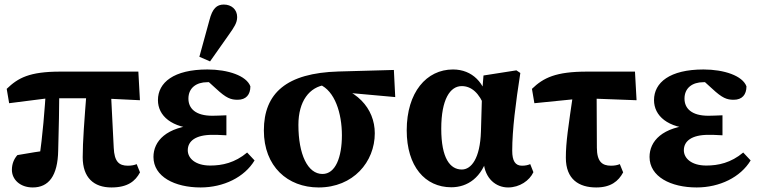

<svg xmlns="http://www.w3.org/2000/svg" viewBox="-20 -801 3306 836"><path d="M122.6 15.2C191.4 15.2 231.5 -34.4 233.4 -146.1C235.9 -234.6 238.1 -339.5 238.4 -421.8H180.9C174.8 -327.3 165.7 -206 150.7 -111.5L207.8 -149.6C166.5 -144.2 93.8 -132.7 55.7 -125.7C39.8 -107.8 31.8 -86 31.8 -61.3C31.8 -20.2 66.7 15.2 122.6 15.2ZM19.8 -351.6 189.4 -373.2H412.6L589.3 -364.6L582.4 -489.2H242.9C107.7 -489.2 58.5 -461.7 9.2 -414.1L19.8 -351.6ZM465.1 15.2C535.6 15.2 569.2 -11.9 589.6 -50.5L575.1 -86.4C565.5 -82.1 552.1 -79.5 536.9 -79.5C497.9 -79.5 477.9 -97.3 475.2 -157.8L461.9 -421.8H358.6C346.9 -273.6 340.1 -184.7 340.1 -116.5C340.1 -27.7 388.2 15.2 465.1 15.2Z M853.4 15.2C953.4 15.2 1044.4 -29.3 1088.4 -102.5L1056.1 -136.9C1002.7 -92 947.4 -80.2 895.5 -80.2C829.9 -80.2 797.6 -112.3 797.6 -146.7C797.6 -186.4 831.2 -213.9 904.9 -213.9C919.2 -213.9 932.1 -213.9 965.8 -211.9V-299C935.1 -298 924.3 -297 904.3 -297C831.6 -297 800.4 -328.7 800.4 -371.6C800.4 -418.1 834.7 -443.1 882.7 -443.1C900.5 -443.1 924.8 -446.8 953.5 -439.7L931.3 -466.8L872.5 -458.8L920.2 -415.5C965.2 -373.5 984.9 -366.6 1014.8 -366.6C1051.8 -366.6 1070.2 -389.2 1070.2 -425C1053.4 -471.2 972.6 -498.5 883.2 -498.5C736.1 -498.5 667.7 -441.4 667.7 -365.1C667.7 -296.7 727.1 -243.8 843.7 -239.8V-257.6C701.7 -249.4 648.2 -185 648.2 -117.7C648.2 -31.6 740.9 15.2 853.4 15.2ZM848.1 -553.8 894.6 -533.6 977.2 -650.9C999.6 -682.8 1012.6 -701.5 1012.6 -726.8C1012.6 -760.4 987.2 -781.2 954.5 -781.2C923.8 -781.2 904.9 -763.9 892.1 -714L848.1 -553.8Z M1367.4 15.2C1517.5 15.2 1611.9 -95.5 1611.9 -220.8C1611.9 -329.1 1531.9 -419.9 1386.9 -438.8L1371.3 -433.3C1438.2 -405.6 1468.7 -307.3 1468.7 -212.2C1468.7 -116.6 1441 -43.5 1384.1 -43.5C1319.7 -43.5 1279.3 -128.7 1279.3 -257.1C1279.3 -359.9 1326.7 -423.2 1399.7 -431.8L1454.9 -400.5L1700.9 -378.3L1695 -496.4L1453.5 -489.7C1227.6 -483.1 1128.9 -395.6 1128.9 -232.8C1128.9 -76.4 1232.2 15.2 1367.4 15.2Z M1945 14.4C2015.8 14.4 2079.2 -27.7 2105.1 -126.2L2085.8 -96.2C2091.1 -22.8 2140.1 15.2 2192.2 15.2C2242.7 15.2 2285.7 -14.8 2302.5 -51.3L2288.7 -86.4C2279 -82.1 2267.3 -79.5 2252.9 -79.5C2223.3 -79.5 2210.3 -100.6 2210.3 -144.8C2210.3 -235.5 2225.3 -352.2 2245.6 -483.2L2228.5 -494.7L2085.2 -472.3L2078.9 -394.2L2074.1 -228.5C2070.5 -110.4 2031.7 -62.9 1990.9 -62.9C1940 -62.9 1901.3 -111.3 1901.3 -240.6C1901.3 -368.7 1940 -426.1 1990.4 -426.1C2032.1 -426.1 2066.8 -397.1 2091.4 -332.6L2105.7 -348.9C2093.7 -439.9 2036.2 -498.5 1952.4 -498.5C1837.1 -498.5 1750.9 -399.2 1750.9 -233.4C1750.9 -76.8 1830.7 14.4 1945 14.4Z M2306.8 -351.6 2521.7 -373.2 2751.7 -364.6 2744.8 -489.2H2535.8C2400.3 -489.2 2346.3 -462.6 2296.2 -414.1L2306.8 -351.6ZM2576 15.2C2639.3 15.2 2672.9 -11.9 2693.3 -50.5L2678.8 -86.4C2669.2 -82.1 2655.8 -79.5 2640.6 -79.5C2601.6 -79.5 2579.2 -97.3 2578.9 -157.8L2577.8 -399.4H2476.4C2454.4 -248.6 2443.8 -182.5 2443.8 -114.3C2443.8 -19.8 2501.2 15.2 2576 15.2Z M3013.4 15.2C3113.4 15.2 3204.4 -29.3 3248.4 -102.5L3216.1 -136.9C3162.7 -92 3107.4 -80.2 3055.5 -80.2C2989.9 -80.2 2957.6 -112.3 2957.6 -146.7C2957.6 -186.4 2991.2 -213.9 3064.9 -213.9C3079.2 -213.9 3092.1 -213.9 3125.8 -211.9V-299C3095.1 -298 3084.3 -297 3064.3 -297C2991.6 -297 2960.4 -328.7 2960.4 -371.6C2960.4 -418.1 2994.7 -443.1 3042.7 -443.1C3060.5 -443.1 3084.8 -446.8 3113.5 -439.7L3091.3 -466.8L3032.5 -458.8L3080.2 -415.5C3125.2 -373.5 3144.9 -366.6 3174.8 -366.6C3211.8 -366.6 3230.2 -389.2 3230.2 -425C3213.4 -471.2 3132.6 -498.5 3043.2 -498.5C2896.1 -498.5 2827.7 -441.4 2827.7 -365.1C2827.7 -296.7 2887.1 -243.8 3003.7 -239.8V-257.6C2861.7 -249.4 2808.2 -185 2808.2 -117.7C2808.2 -31.6 2900.9 15.2 3013.4 15.2Z"/></svg>

Font: Source Serif Variable
Style: Regular
Weight: 389
Designer: Frank Grießhammer
Foundry: Adobe Systems Incorporated
Version: Version 3.001;hotconv 1.0.111;makeotfexe 2.5.65597